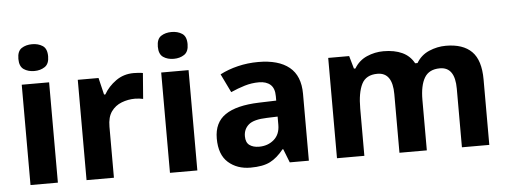

<svg xmlns="http://www.w3.org/2000/svg" viewBox="-50 -896 2750 1041"><g transform="rotate(-5 1325.0 -375.0)"><path d="M153 -760Q186 -760 210 -744.5Q234 -729 234 -687Q234 -646 210 -630Q186 -614 153 -614Q119 -614 95.5 -630Q72 -646 72 -687Q72 -729 95.5 -744.5Q119 -760 153 -760ZM227 -546V0H78V-546Z M688 -556Q699 -556 714 -555Q729 -554 738 -552L727 -412Q720 -414 706.5 -415.5Q693 -417 683 -417Q645 -417 610 -403.5Q575 -390 553.5 -360Q532 -330 532 -278V0H383V-546H496L518 -454H525Q549 -496 591 -526Q633 -556 688 -556Z M912 -760Q945 -760 969 -744.5Q993 -729 993 -687Q993 -646 969 -630Q945 -614 912 -614Q878 -614 854.5 -630Q831 -646 831 -687Q831 -729 854.5 -744.5Q878 -760 912 -760ZM986 -546V0H837V-546Z M1366 -557Q1476 -557 1534.5 -509.5Q1593 -462 1593 -364V0H1489L1460 -74H1456Q1421 -30 1382 -10Q1343 10 1275 10Q1202 10 1154 -32.5Q1106 -75 1106 -163Q1106 -250 1167 -291.5Q1228 -333 1350 -337L1445 -340V-364Q1445 -407 1422.5 -427Q1400 -447 1360 -447Q1320 -447 1282 -435.5Q1244 -424 1206 -407L1157 -508Q1201 -531 1254.5 -544Q1308 -557 1366 -557ZM1387 -251Q1315 -249 1287 -225Q1259 -201 1259 -162Q1259 -128 1279 -113.5Q1299 -99 1331 -99Q1379 -99 1412 -127.5Q1445 -156 1445 -208V-253Z M2387 -556Q2480 -556 2527.5 -508.5Q2575 -461 2575 -356V0H2426V-319Q2426 -437 2344 -437Q2285 -437 2260 -395Q2235 -353 2235 -274V0H2086V-319Q2086 -437 2004 -437Q1942 -437 1918.5 -390.5Q1895 -344 1895 -257V0H1746V-546H1860L1880 -476H1888Q1913 -518 1956.5 -537Q2000 -556 2047 -556Q2107 -556 2149 -536.5Q2191 -517 2213 -476H2226Q2251 -518 2295.5 -537Q2340 -556 2387 -556Z"/></g></svg>

Font: Noto Sans Balinese
Style: Bold
Weight: 700
Designer: Aditya Bayu, David Williams
Foundry: David Williams
Version: Version 2.005; ttfautohint (v1.8.4.7-5d5b)